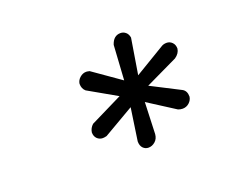

<svg xmlns="http://www.w3.org/2000/svg" viewBox="-71 -871 752 609"><g transform="rotate(-20 305.0 -566.0)"><path d="M212.9 -619.1Q202.1 -628.4 202.1 -645Q203.6 -656.7 213.4 -665.3Q223.1 -673.8 234.9 -673.8Q238.3 -673.8 246.1 -671.9L338.9 -606.9L346.2 -724.1Q355 -752 378.9 -752Q388.7 -752 396.2 -745.6Q403.8 -739.3 405.8 -727.1L386.2 -606.9L487.8 -668Q495.1 -672.9 505.9 -672.9Q516.6 -672.9 524.4 -665Q532.2 -657.2 532.2 -644Q530.3 -628.4 514.2 -617.2L404.8 -564.9L502 -515.1Q516.1 -507.8 516.1 -487.8Q514.6 -476.1 505.1 -467.5Q495.6 -459 482.9 -459Q475.1 -459 467.8 -461.9L377 -520L373 -413.1Q371.6 -397.5 361.3 -388.7Q351.1 -379.9 338.9 -379.9Q328.1 -379.9 320.6 -387.7Q313 -395.5 313 -410.2L329.1 -520L226.1 -460Q218.3 -458 212.9 -458Q201.7 -458 193.8 -465.8Q186 -473.6 186 -486.8Q188 -501 199.2 -511.2L308.1 -564.9Z"/></g></svg>

Font: BPreplay
Style: Italic
Weight: 400
Italic angle: -6°
Designer: Magenta/George Triantafyllakos
Foundry: Magenta/George Triantafyllakos
Version: Version 1.00